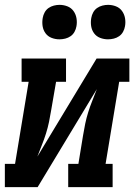

<svg xmlns="http://www.w3.org/2000/svg" viewBox="-39 -771 559 791"><path d="M-19 0V-96H23L79 -434H50V-530H233V-434H192L172 -318Q168 -293 163 -269Q158 -245 150.5 -221Q143 -197 133.5 -173.5Q124 -150 115 -126L359 -530H494V-434H452L396 -96H425V0H242V-96H284L303 -212Q307 -237 312 -261Q317 -285 324.5 -309Q332 -333 341.5 -356.5Q351 -380 360 -404L116 0ZM406 -609Q389 -609 373.5 -615Q358 -621 348.5 -634Q339 -647 336.5 -663.5Q334 -680 337 -697Q339 -709 345 -720Q351 -731 361 -738Q371 -745 383 -748Q395 -751 406 -751Q423 -751 438.5 -745Q454 -739 463.5 -726Q473 -713 476 -696.5Q479 -680 476 -663Q474 -651 468 -640Q462 -629 452 -622Q442 -615 430 -612Q418 -609 406 -609ZM206 -609Q189 -609 173.5 -615Q158 -621 148.5 -634Q139 -647 136.5 -663.5Q134 -680 137 -697Q139 -709 145 -720Q151 -731 161 -738Q171 -745 183 -748Q195 -751 206 -751Q223 -751 238.5 -745Q254 -739 263.5 -726Q273 -713 276 -696.5Q279 -680 276 -663Q274 -651 268 -640Q262 -629 252 -622Q242 -615 230 -612Q218 -609 206 -609Z"/></svg>

Font: Iosevka Slab Oblique
Style: Bold
Weight: 700
Italic angle: -9°
Monospace: yes
Designer: Belleve Invis
Foundry: Belleve Invis
Version: Version 11.1.1; ttfautohint (v1.8.3)